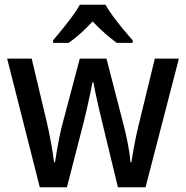

<svg xmlns="http://www.w3.org/2000/svg" viewBox="-20 -786 781 806"><path d="M408 -277Q402 -300 395 -331.5Q388 -363 381.5 -392.5Q375 -422 372 -440H368Q365 -422 358.5 -392Q352 -362 345 -330.5Q338 -299 332 -276L261 0H147L10 -540H113L176 -275Q186 -233 194.5 -185.5Q203 -138 207 -105H211Q214 -125 218.5 -152.5Q223 -180 229 -209Q235 -238 241 -261L315 -540H427L499 -261Q507 -231 516 -186Q525 -141 528 -105H532Q535 -129 543 -172.5Q551 -216 561 -257L630 -540H731L591 0H475ZM423 -766Q435 -744 455 -717Q475 -690 496.5 -664Q518 -638 537 -617V-606H470Q447 -623 420.5 -646Q394 -669 369 -696Q317 -640 268 -606H203V-617Q221 -638 242.5 -664.5Q264 -691 283.5 -717.5Q303 -744 315 -766Z"/></svg>

Font: Noto Sans Telugu SemiCondensed Medium
Style: Regular
Weight: 500
Width: 4
Designer: Jelle Bosma - Monotype Design Team
Foundry: Monotype Imaging Inc.
Version: Version 2.005; ttfautohint (v1.8.4.7-5d5b)